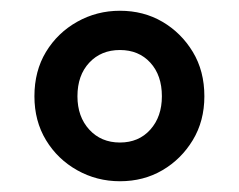

<svg xmlns="http://www.w3.org/2000/svg" viewBox="-20 -798 444 357"><path d="M203 -461Q160 -461 123.5 -481.5Q87 -502 65.5 -537.5Q44 -573 44 -619Q44 -666 65.5 -701.5Q87 -737 123.5 -757.5Q160 -778 203 -778Q247 -778 282 -757.5Q317 -737 338.5 -701.5Q360 -666 360 -619Q360 -573 338.5 -537.5Q317 -502 282 -481.5Q247 -461 203 -461ZM203 -533Q238 -533 259.5 -557Q281 -581 281 -619Q281 -658 259.5 -681.5Q238 -705 203 -705Q168 -705 146 -681.5Q124 -658 124 -619Q124 -581 146 -557Q168 -533 203 -533Z"/></svg>

Font: Noto Sans KR
Style: Bold
Weight: 700
Designer: Ryoko NISHIZUKA  (kana, bopomofo & ideographs); Paul D. Hunt (Latin, Greek & Cyrillic); Sandoll Communications , Soo-you
Foundry: Adobe
Version: Version 2.004-H2;hotconv 1.0.118;makeotfexe 2.5.65603